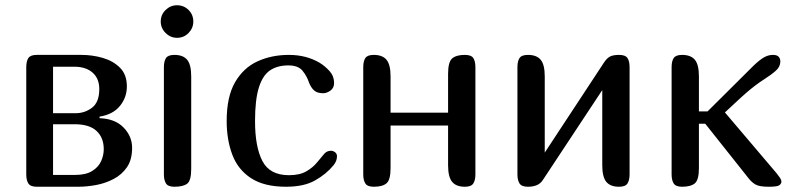

<svg xmlns="http://www.w3.org/2000/svg" viewBox="-20 -711 3015 731"><path d="M80 -455Q80 -478 88 -490Q96 -502 120 -502H290Q332 -502 371.5 -490.5Q411 -479 437 -453Q463 -427 463 -382Q463 -340 436.5 -307.5Q410 -275 359 -267V-261Q418 -259 450.5 -225.5Q483 -192 483 -148Q483 -103 463.5 -74.5Q444 -46 412.5 -29.5Q381 -13 345.5 -6.5Q310 0 278 0H120Q96 0 88 -12.5Q80 -25 80 -47ZM268 -280Q303 -280 330.5 -301Q358 -322 358 -372Q358 -412 332.5 -434.5Q307 -457 263 -457H182V-280ZM182 -45H266Q307 -45 331 -60Q355 -75 365 -97.5Q375 -120 375 -143Q375 -187 347.5 -212.5Q320 -238 264 -238H182Z M592 -629Q592 -655 610.5 -673Q629 -691 654 -691Q680 -691 698 -673Q716 -655 716 -629Q716 -604 698 -585.5Q680 -567 654 -567Q629 -567 610.5 -585.5Q592 -604 592 -629ZM708 -68Q708 -23 692.5 -11.5Q677 0 644 0Q620 0 612 -12.5Q604 -25 604 -47V-455Q604 -478 612 -490Q620 -502 644 -502Q677 -502 692.5 -483.5Q708 -465 708 -420Z M1215 -126Q1225 -137 1240 -137Q1248 -137 1255.5 -131.5Q1263 -126 1263 -116Q1263 -98 1250 -82Q1222 -48 1179.5 -24Q1137 0 1069 0Q986 0 936 -32.5Q886 -65 864.5 -122Q843 -179 843 -250Q843 -343 875 -398Q907 -453 960.5 -477.5Q1014 -502 1080 -502Q1146 -502 1197 -472Q1218 -459 1235 -440Q1252 -421 1252 -395Q1252 -376 1238 -366Q1224 -356 1210 -356Q1187 -356 1175 -367.5Q1163 -379 1156 -398Q1148 -422 1131.5 -442Q1115 -462 1078 -462Q1036 -462 1008 -443Q980 -424 965.5 -377.5Q951 -331 951 -250Q951 -152 979 -98Q1007 -44 1080 -44Q1121 -44 1146 -58.5Q1171 -73 1187 -92.5Q1203 -112 1215 -126Z M1790 -47Q1790 -25 1782 -12.5Q1774 0 1750 0Q1717 0 1701.5 -18.5Q1686 -37 1686 -82V-233H1467V-71Q1467 -26 1451.5 -13Q1436 0 1403 0Q1379 0 1371 -12.5Q1363 -25 1363 -47V-455Q1363 -478 1371 -490Q1379 -502 1403 -502Q1436 -502 1451.5 -483.5Q1467 -465 1467 -420V-282H1686V-430Q1686 -475 1701.5 -488.5Q1717 -502 1750 -502Q1774 -502 1782 -490Q1790 -478 1790 -455Z M2377 -47Q2377 -25 2369 -12.5Q2361 0 2337 0Q2304 0 2288.5 -18.5Q2273 -37 2273 -82V-368L2047 -26Q2031 0 1990 0Q1966 0 1958 -12.5Q1950 -25 1950 -47V-455Q1950 -478 1958 -490Q1966 -502 1990 -502Q2023 -502 2038.5 -483.5Q2054 -465 2054 -420V-130L2279 -472Q2290 -489 2302 -495.5Q2314 -502 2337 -502Q2361 -502 2369 -490Q2377 -478 2377 -455Z M2641 -287H2674L2849 -461Q2872 -483 2888.5 -492.5Q2905 -502 2923 -502Q2938 -502 2944.5 -495Q2951 -488 2951 -477Q2951 -457 2933.5 -441.5Q2916 -426 2887 -407.5Q2858 -389 2824 -360Q2801 -340 2781.5 -321.5Q2762 -303 2740 -283L2937 -51Q2945 -41 2950 -33.5Q2955 -26 2955 -19Q2955 -12 2947.5 -6Q2940 0 2907 0Q2871 0 2856.5 -8.5Q2842 -17 2831 -31L2665 -240H2641V-71Q2641 -26 2625.5 -13Q2610 0 2577 0Q2553 0 2545 -12.5Q2537 -25 2537 -47V-455Q2537 -478 2545 -490Q2553 -502 2577 -502Q2610 -502 2625.5 -483.5Q2641 -465 2641 -420Z"/></svg>

Font: Marmelad
Style: Regular
Weight: 400
Designer: Manvel Shmavonyan
Foundry: Cyreal
Version: Version 1.110; ttfautohint (v1.8.4.7-5d5b)